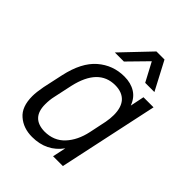

<svg xmlns="http://www.w3.org/2000/svg" viewBox="-205 -810 921 921"><g transform="rotate(45 255.0 -350.0)"><path d="M40 -133.8Q40 -160.2 47.9 -202.1L70.3 -305.7Q93.8 -413.1 151.4 -462.9Q209 -512.7 286.1 -512.7Q330.1 -512.7 361.3 -493.2Q391.6 -474.6 406.2 -435.5L420.9 -506.8H489.3L380.9 0H314.5L329.1 -68.4Q275.4 5.9 177.7 5.9Q118.2 5.9 79.1 -28.3Q40 -61.5 40 -133.8ZM357.4 -207 376 -295.9Q380.9 -322.3 380.9 -345.7Q380.9 -396.5 357.4 -423.8Q332 -452.1 284.2 -452.1Q171.9 -452.1 137.7 -300.8L117.2 -205.1Q111.3 -179.7 111.3 -149.4Q111.3 -56.6 201.2 -54.7Q264.6 -54.7 303.7 -96.7Q342.8 -138.7 357.4 -207ZM309.6 -706.1H364.3L440.4 -561.5H377.9L327.1 -657.2L233.4 -561.5H171.9Z"/></g></svg>

Font: Dinish
Style: Italic
Weight: 400
Italic angle: -12°
Designer: Bert Driehuis
Foundry: Playbeing
Version: Version 3.002; git-62d0f29-release